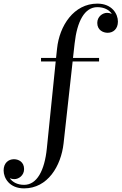

<svg xmlns="http://www.w3.org/2000/svg" viewBox="-195 -780 671 1060"><path d="M31.5 -460V-440.5H112.5L63.5 40C51 162.5 8.5 240.5 -62 240.5C-99.5 240.5 -126.5 225 -141 204C-132.5 207.5 -123.5 209 -116 209C-91.5 209 -62 188.5 -62 153.5C-62 113.5 -93 99 -118 99C-148.5 99 -175 120 -175 161C-175 203 -143 260 -62 260C68 260 142 137 156 11.5L206 -440.5H352V-460H208L217 -540C230.5 -662.5 272 -740.5 342.5 -740.5C381 -740.5 407.5 -725 422.5 -703.5C413 -707.5 403.5 -709 396 -709C371.5 -709 342 -688.5 342 -653.5C342 -613.5 374.5 -599 399.5 -599C430 -599 456 -620 456 -661C456 -703 423.5 -760 342.5 -760C212.5 -760 133 -638 120 -511.5L114.5 -460Z"/></svg>

Font: Bodoni* 11
Style: Regular
Weight: 400
Version: Version 2.3